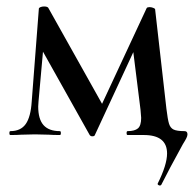

<svg xmlns="http://www.w3.org/2000/svg" viewBox="-20 -417 605 593"><path d="M474 156Q471 156 468.5 154Q466 152 467 150Q496 92 496 57Q496 0 424 0H374Q371 0 371 -6Q371 -12 374 -12Q396 -12 406 -20.5Q416 -29 416 -53Q416 -58 414 -78L389 -278L428 -334L273 0Q272 4 265 4Q260 4 257 0L104 -273L119 -327L99 -104L98 -88Q98 -49 114.5 -30.5Q131 -12 165 -12Q168 -12 168 -6Q168 0 165 0Q143 0 131 -1L88 -2L46 -1Q34 0 12 0Q9 0 9 -6Q9 -12 12 -12Q44 -12 59.5 -34Q75 -56 78 -104L100 -390Q100 -393 105 -395Q110 -397 116 -397Q126 -397 129 -393L301 -86L282 -68L433 -392Q435 -395 442 -395Q447 -395 452.5 -393Q458 -391 459 -389L494 -81Q498 -48 502 -35Q506 -22 516 -17Q526 -12 550 -12Q559 -12 559 -2Q559 3 555.5 10Q552 17 545 28Q501 108 478 154Q476 156 474 156Z"/></svg>

Font: Cormorant Infant SemiBold
Style: Regular
Weight: 600
Designer: Christian Thalmann (Catharsis Fonts)
Foundry: Catharsis Fonts
Version: Version 4.000